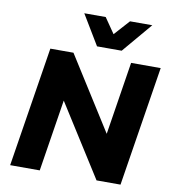

<svg xmlns="http://www.w3.org/2000/svg" viewBox="-99 -1027 999 1112"><g transform="rotate(10 400.5 -470.5)"><path d="M36 0 148 -705H284L564 -262H553L623 -705H797L685 0H544L268 -436H279L210 0ZM412 -765 306 -941H432L494 -851L575 -941H706L557 -765Z"/></g></svg>

Font: Nunito Sans 9pt Black
Style: Italic
Weight: 900
Italic angle: -9°
Version: Version 3.101;gftools[0.9.27]